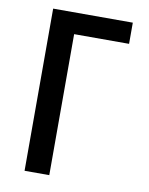

<svg xmlns="http://www.w3.org/2000/svg" viewBox="-83 -796 666 857"><g transform="rotate(10 250.0 -367.5)"><path d="M88 0V-735H449V-639H200V0Z"/></g></svg>

Font: Zed Mono
Style: Bold
Weight: 700
Monospace: yes
Designer: Belleve Invis
Foundry: Belleve Invis
Version: Version 1.0.0; ttfautohint (v1.8.4)